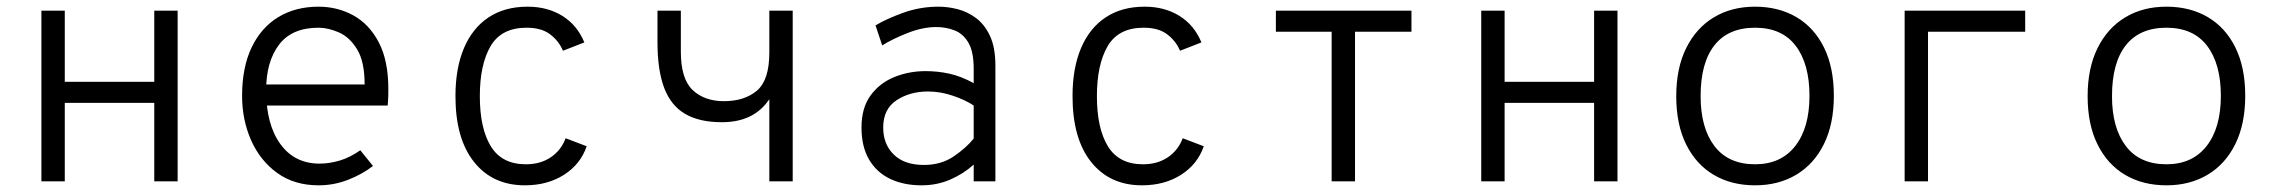

<svg xmlns="http://www.w3.org/2000/svg" viewBox="-20 -543 6816 575"><path d="M104 0V-511H174V-298H442V-511H512V0H442V-235H174V0Z M934 12Q861.5 12 810.2 -25Q759 -62 732 -123Q705 -184 705 -256Q705 -341 733.5 -400.8Q762 -460.5 813.5 -491.8Q865 -523 934 -523Q990.5 -523 1038 -497Q1085.5 -471 1114.2 -416.5Q1143 -362 1143 -276Q1143 -268 1142.8 -255.8Q1142.5 -243.5 1141 -227H761V-290H1072Q1072 -358.5 1049.5 -395.2Q1027 -432 994.8 -446Q962.5 -460 934 -460Q854 -460 815.5 -409Q777 -358 777 -273Q777 -170.5 819.5 -111.8Q862 -53 937 -53Q966.5 -53 997.5 -62.2Q1028.5 -71.5 1059 -93L1097 -46Q1065.5 -21.5 1023 -4.8Q980.5 12 934 12Z M1552 12Q1455.5 12 1399.8 -57.8Q1344 -127.5 1344 -255Q1344 -339 1369.5 -399Q1395 -459 1443.2 -491Q1491.5 -523 1560 -523Q1619.5 -523 1664 -495.5Q1708.5 -468 1730 -416L1666 -391Q1653.5 -420.5 1627.5 -440.2Q1601.5 -460 1557 -460Q1481.5 -460 1449.2 -404.8Q1417 -349.5 1417 -255Q1417 -158.5 1450 -104.8Q1483 -51 1555 -51Q1598.5 -51 1629.5 -72Q1660.5 -93 1674 -129L1737 -105Q1718.5 -51 1669 -19.5Q1619.5 12 1552 12Z M2284 0V-246Q2261 -211.5 2225.5 -194.2Q2190 -177 2142 -177Q2074.5 -177 2032 -201.8Q1989.5 -226.5 1969.2 -279.5Q1949 -332.5 1949 -417V-511H2019V-388Q2019 -307 2054.2 -273.5Q2089.5 -240 2148 -240Q2209.5 -240 2246.8 -271.5Q2284 -303 2284 -386V-511H2354V0Z M2740 12Q2686.5 12 2646 -7.2Q2605.5 -26.5 2582.8 -65Q2560 -103.5 2560 -161Q2560 -220 2587.2 -257.2Q2614.5 -294.5 2658.2 -312.2Q2702 -330 2752 -330Q2789 -330 2823.8 -322.2Q2858.5 -314.5 2896 -294V-337Q2896 -388.5 2880 -415.5Q2864 -442.5 2838.2 -452.2Q2812.5 -462 2784 -462Q2743.5 -462 2698.2 -444.2Q2653 -426.5 2622 -407L2602 -467Q2634.5 -486.5 2685 -504.8Q2735.5 -523 2791 -523Q2818.5 -523 2848 -515.5Q2877.5 -508 2903.2 -488.8Q2929 -469.5 2945 -435Q2961 -400.5 2961 -346V0H2896V-50Q2865.5 -22.5 2825.8 -5.2Q2786 12 2740 12ZM2747 -49Q2798 -49 2835.5 -74.2Q2873 -99.5 2896 -128V-227Q2871.5 -243.5 2834 -256.2Q2796.5 -269 2759 -269Q2705 -269 2665 -242.8Q2625 -216.5 2625 -161Q2625 -111 2656.8 -80Q2688.5 -49 2747 -49Z M3400 12Q3303.5 12 3247.8 -57.8Q3192 -127.5 3192 -255Q3192 -339 3217.5 -399Q3243 -459 3291.2 -491Q3339.5 -523 3408 -523Q3467.5 -523 3512 -495.5Q3556.5 -468 3578 -416L3514 -391Q3501.5 -420.5 3475.5 -440.2Q3449.5 -460 3405 -460Q3329.5 -460 3297.2 -404.8Q3265 -349.5 3265 -255Q3265 -158.5 3298 -104.8Q3331 -51 3403 -51Q3446.5 -51 3477.5 -72Q3508.5 -93 3522 -129L3585 -105Q3566.5 -51 3517 -19.5Q3467.5 12 3400 12Z M3968 0V-448H3801V-511H4207V-448H4038V0Z M4416 0V-511H4486V-298H4754V-511H4824V0H4754V-235H4486V0Z M5236 12Q5165.5 12 5112.5 -19.2Q5059.5 -50.5 5029.8 -110.2Q5000 -170 5000 -255Q5000 -339 5029.8 -399Q5059.5 -459 5112.5 -491Q5165.5 -523 5236 -523Q5306.5 -523 5359.8 -491.8Q5413 -460.5 5442.5 -400.8Q5472 -341 5472 -256Q5472 -172 5442.5 -112Q5413 -52 5359.8 -20Q5306.5 12 5236 12ZM5236 -51Q5313.5 -51 5356.2 -105.5Q5399 -160 5399 -256Q5399 -351.5 5357.8 -405.8Q5316.5 -460 5236 -460Q5156 -460 5114.5 -407.5Q5073 -355 5073 -255Q5073 -160 5114.5 -105.5Q5156 -51 5236 -51Z M5684 0V-511H6045V-448H5754V0Z M6468 12Q6397.5 12 6344.5 -19.2Q6291.5 -50.5 6261.8 -110.2Q6232 -170 6232 -255Q6232 -339 6261.8 -399Q6291.5 -459 6344.5 -491Q6397.5 -523 6468 -523Q6538.5 -523 6591.8 -491.8Q6645 -460.5 6674.5 -400.8Q6704 -341 6704 -256Q6704 -172 6674.5 -112Q6645 -52 6591.8 -20Q6538.5 12 6468 12ZM6468 -51Q6545.5 -51 6588.2 -105.5Q6631 -160 6631 -256Q6631 -351.5 6589.8 -405.8Q6548.5 -460 6468 -460Q6388 -460 6346.5 -407.5Q6305 -355 6305 -255Q6305 -160 6346.5 -105.5Q6388 -51 6468 -51Z"/></svg>

Font: Overpass Mono Light
Style: Regular
Weight: 300
Monospace: yes
Designer: Delve Withrington, Dave Bailey
Foundry: Delve Fonts LLC
Version: Version 4.000